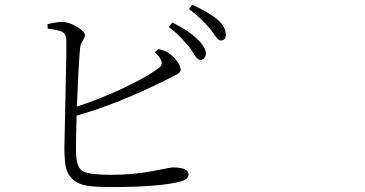

<svg xmlns="http://www.w3.org/2000/svg" viewBox="-20 -796 1540 811"><path d="M633.8 -575.2 650.4 -588.9Q676.8 -582 689.5 -574.2Q709 -561.5 726.1 -539.6Q743.2 -517.6 743.2 -502Q743.2 -497.1 740.2 -492.7Q737.3 -488.3 730.5 -483.9Q723.6 -479.5 717.8 -476.6Q711.9 -473.6 699.7 -467.8Q687.5 -461.9 678.7 -457Q478.5 -357.4 303.7 -307.6Q300.8 -212.9 300.8 -165Q300.8 -91.8 326.7 -74.7Q352.5 -57.6 448.2 -57.6Q543.9 -57.6 624 -73.2Q704.1 -88.9 708 -88.9Q776.4 -88.9 776.4 -59.6Q776.4 -39.1 746.1 -30.3Q659.2 -5.9 450.2 -5.9Q383.8 -5.9 347.2 -11.7Q310.5 -17.6 288.1 -37.6Q265.6 -57.6 258.8 -87.4Q252 -117.2 252 -172.9Q252 -195.3 256.8 -400.4Q261.7 -605.5 259.8 -633.8Q257.8 -654.3 241.2 -662.1Q224.6 -669.9 181.6 -674.8L180.7 -694.3Q230.5 -705.1 247.1 -703.1Q275.4 -701.2 307.1 -681.6Q338.9 -662.1 338.9 -646.5Q338.9 -638.7 329.6 -624.5Q320.3 -610.4 318.4 -593.8Q311.5 -521.5 304.7 -345.7Q408.2 -379.9 502.9 -424.8Q597.7 -469.7 648.4 -506.8Q670.9 -522.5 659.2 -543Q653.3 -557.6 633.8 -575.2ZM693.4 -681.6 708 -701.2Q778.3 -666 815.4 -628.9Q850.6 -593.8 849.6 -568.4Q848.6 -556.6 841.8 -549.3Q835 -542 825.2 -543Q818.4 -543.9 812.5 -549.8Q806.6 -555.7 796.9 -571.3Q787.1 -586.9 781.2 -594.7Q734.4 -652.3 693.4 -681.6ZM778.3 -757.8 792 -776.4Q870.1 -739.3 900.4 -711.9Q934.6 -680.7 933.6 -649.4Q933.6 -625 913.1 -625Q906.2 -625 899.9 -631.3Q893.6 -637.7 883.3 -652.8Q873 -668 865.2 -676.8Q827.1 -721.7 778.3 -757.8Z"/></svg>

Font: Bpmf Zihi Serif Light
Style: Light
Weight: 300
Foundry: But Ko
Version: Version 1.320